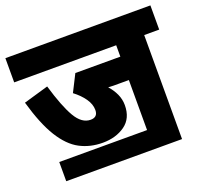

<svg xmlns="http://www.w3.org/2000/svg" viewBox="-113 -752 952 902"><g transform="rotate(-20 362.5 -301.5)"><path d="M71 -77H510V-327H460Q447 -327 433 -327Q419 -327 407 -328Q428 -305 440 -278.5Q452 -252 452 -223Q452 -157 406.5 -124.5Q361 -92 295 -92Q232 -92 181 -119Q130 -146 89 -212Q48 -278 15 -394L139 -430Q171 -321 202.5 -267Q234 -213 278 -213Q314 -213 314 -249Q314 -278 294 -306.5Q274 -335 242 -359L285 -444H510V-501H0V-622H725V-501H650V19H71Z"/></g></svg>

Font: Noto Sans Condensed ExtraBold
Style: Regular
Weight: 800
Width: 3
Designer: Monotype Design Team
Foundry: Monotype Imaging Inc.
Version: Version 2.013; ttfautohint (v1.8.4.7-5d5b)